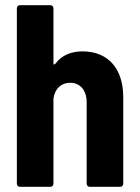

<svg xmlns="http://www.w3.org/2000/svg" viewBox="-20 -720 538 740"><path d="M298 -522C257 -522 219 -509 193 -474C189 -470 186 -471 186 -475V-688C186 -695 181 -700 174 -700H57C50 -700 45 -695 45 -688V-12C45 -5 50 0 57 0H174C181 0 186 -5 186 -12V-340C191 -377 215 -401 250 -401C289 -401 314 -372 314 -326V-12C314 -5 319 0 326 0H443C450 0 455 -5 455 -12V-346C455 -456 396 -522 298 -522Z"/></svg>

Font: Barlow Semi Condensed
Style: Bold
Weight: 700
Width: 4
Designer: Jeremy Tribby
Foundry: Tribby Type
Version: Version 1.422;hotconv 1.0.109;makeotfexe 2.5.65596